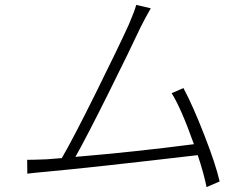

<svg xmlns="http://www.w3.org/2000/svg" viewBox="-20 -741 996 787"><path d="M880.3 2.8 826.7 25.9Q815.3 -30.9 790.5 -105.1Q354.4 -54 167.3 -36.9Q115.4 -32.3 92 -29.1L91.3 -85.9Q118.6 -85.9 172.6 -88.1Q191.8 -89.1 233.3 -93Q280.2 -173.3 374.1 -362.7Q468 -552.2 507.8 -639.9Q532 -696 538.4 -720.9L598 -707Q573.9 -664.8 556.5 -630Q516.3 -543.3 424.7 -359.4Q333.1 -175.4 289.1 -98Q527.7 -117.9 774.9 -149.9Q722.3 -297.6 683.6 -359L731.9 -380Q770.6 -307.9 817.6 -187.1Q864.7 -66.4 880.3 2.8Z"/></svg>

Font: Karasuma Gothic
Style: Light Italic
Weight: 300
Italic angle: 9.39998°
Designer: Rasmus Andersson / Ryoko Nishizuka
Foundry: rsms
Version: Version 1.00